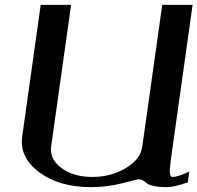

<svg xmlns="http://www.w3.org/2000/svg" viewBox="-20 -770 812 790"><path d="M772.5 -750 682.6 -110.4Q672.9 -42 688.5 -42Q713.9 -42 758.8 -64.5L752.9 -19.5Q694.3 0 667 0Q633.8 0 612.3 -4.9Q590.8 -9.8 584 -16.1Q577.1 -22.5 568.4 -27.3Q559.6 -32.2 546.9 -32.2Q544.9 -32.2 482.9 -16.1Q420.9 0 354.5 0Q223.6 0 141.6 -61Q59.6 -122.1 71.3 -208L147.5 -750H272.5L190.4 -167Q183.6 -115.2 232.9 -78.6Q282.2 -42 360.4 -42Q437.5 -42 498 -78.6Q558.6 -115.2 565.4 -167L647.5 -750Z"/></svg>

Font: okolaks
Style: BoldItalic
Weight: 600
Width: 8
Italic angle: -8°
Version: Version 000.6.0